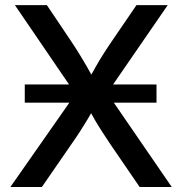

<svg xmlns="http://www.w3.org/2000/svg" viewBox="-20 -748 728 768"><path d="M79.1 -337.4V-410.2H606V-337.4ZM21.5 0 310.5 -413.1V-330.6L39.6 -727.5H167.5L264.6 -583Q285.2 -552.2 300 -527.8Q314.9 -503.4 328.4 -480Q341.8 -456.5 356.9 -428.7H333.5Q349.1 -456.1 362.3 -479.7Q375.5 -503.4 390.9 -527.8Q406.2 -552.2 427.2 -583L525.9 -727.5H650.9L381.3 -335.9V-416L667 0H538.6L418.9 -174.8Q400.9 -202.1 387 -223.6Q373 -245.1 360.6 -266.4Q348.1 -287.6 334 -313.5H355Q340.8 -288.1 328.1 -267.1Q315.4 -246.1 301.5 -224.4Q287.6 -202.6 268.1 -174.8L147.5 0Z"/></svg>

Font: Inter 20pt Medium
Style: Regular
Weight: 500
Version: Version 4.001;git-66647c0bb